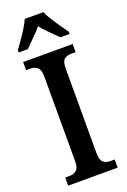

<svg xmlns="http://www.w3.org/2000/svg" viewBox="-175 -987 688 1042"><g transform="rotate(-20 169.5 -465.5)"><path d="M27 0V-47H54Q75 -47 91.5 -59.5Q108 -72 108 -110V-601Q108 -641 91.5 -654Q75 -667 54 -667H27V-714H313V-667H285Q261 -667 246.5 -654Q232 -641 232 -601V-111Q232 -74 247.5 -60.5Q263 -47 285 -47H313V0ZM22 -784Q36 -803 54 -829Q72 -855 89 -882Q106 -909 115 -931H223Q232 -909 249 -882Q266 -855 284 -829Q302 -803 316 -784V-771H263Q244 -790 216 -817.5Q188 -845 169 -869Q149 -844 122 -818Q95 -792 75 -771H22Z"/></g></svg>

Font: Noto Serif Khmer Condensed SemiBold
Style: Regular
Weight: 600
Width: 3
Designer: Danh Hong and the Monotype Design Team
Foundry: Monotype Imaging Inc.
Version: Version 2.004; ttfautohint (v1.8.4.7-5d5b)